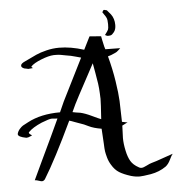

<svg xmlns="http://www.w3.org/2000/svg" viewBox="-53 -796 799 844"><g transform="rotate(-5 347.0 -374.5)"><path d="M431.6 -635.7Q444.3 -652.3 446.8 -658.2Q449.2 -664.1 449.2 -679.7V-683.6Q449.2 -701.2 445.3 -710Q442.4 -716.8 436.5 -724.6Q430.7 -732.4 428.7 -736.3Q429.7 -737.3 431.2 -740.7Q432.6 -744.1 434.6 -745.1Q435.5 -745.1 436.5 -746.1H437.5L449.2 -743.2Q464.8 -725.6 465.8 -723.6Q480.5 -704.1 480.5 -675.8Q480.5 -656.2 471.7 -645Q462.9 -633.8 457 -632.3Q451.2 -630.9 445.3 -630.9H443.4Q441.4 -630.9 439.5 -631.8Q437.5 -632.8 435.5 -633.8Q433.6 -634.8 431.6 -635.7ZM427.7 -573.2Q427.7 -573.2 430.7 -573.2Q443.4 -573.2 461.9 -572.8Q480.5 -572.3 493.2 -572.3Q492.2 -571.3 483.9 -563.5Q475.6 -555.7 469.7 -553.7Q449.2 -543.9 436.5 -541Q452.1 -483.4 460.4 -428.7Q468.8 -374 470.2 -341.3Q471.7 -308.6 472.7 -249Q476.6 -248 484.9 -246.6Q493.2 -245.1 497.1 -244.1Q491.2 -242.2 483.4 -237.8Q475.6 -233.4 472.7 -232.4Q472.7 -222.7 471.7 -204.6Q470.7 -186.5 470.7 -177.7Q470.7 -152.3 477.5 -121.1Q483.4 -92.8 494.1 -74.7Q504.9 -56.6 528.3 -43.9Q533.2 -40 541 -40Q548.8 -40 564 -47.9Q579.1 -55.7 586.9 -57.6Q605.5 -62.5 636.2 -73.7Q667 -85 682.6 -89.8Q676.8 -83 668 -64.5Q659.2 -45.9 646.5 -36.1Q617.2 -15.6 579.1 -8.8Q542 -2.9 530.3 -2.9Q511.7 -2.9 491.2 -8.8Q460 -18.6 440.9 -30.3Q421.9 -42 408.2 -65.4Q398.4 -81.1 393.6 -98.6Q388.7 -116.2 387.2 -126.5Q385.7 -136.7 384.8 -161.1Q383.8 -185.5 382.8 -195.3Q380.9 -216.8 380.9 -226.6Q345.7 -232.4 324.2 -243.2Q302.7 -253.9 292 -256.8Q282.2 -259.8 266.1 -266.1Q250 -272.5 242.2 -274.4Q164.1 -109.4 113.3 -27.3Q107.4 -19.5 99.6 -19.5Q95.7 -19.5 85.9 -22.9Q76.2 -26.4 70.3 -26.4H68.4Q81.1 -53.7 107.4 -109.4Q133.8 -165 155.3 -210.4Q176.8 -255.9 191.4 -288.1Q171.9 -290 167 -290Q155.3 -290 121.1 -276.4Q80.1 -258.8 61.5 -239.3Q60.5 -237.3 60.5 -236.3Q60.5 -235.4 62 -233.4Q63.5 -231.4 65.4 -230Q67.4 -228.5 69.8 -227.1Q72.3 -225.6 73.2 -223.6Q69.3 -222.7 64.9 -220.2Q60.5 -217.8 56.2 -216.8Q51.8 -215.8 47.9 -215.8Q11.7 -222.7 11.7 -234.4V-236.3Q14.6 -248 22.9 -257.3Q31.2 -266.6 37.6 -270.5Q43.9 -274.4 61.5 -283.2Q120.1 -314.5 205.1 -314.5Q225.6 -360.4 225.6 -360.4Q225.6 -360.4 318.4 -545.9Q311.5 -547.9 296.9 -551.8Q282.2 -555.7 274.4 -557.6Q265.6 -558.6 252.4 -561.5Q239.3 -564.5 229 -565.9Q218.8 -567.4 208 -567.4H199.2Q176.8 -566.4 143.6 -553.2Q110.4 -540 97.7 -526.4Q96.7 -524.4 97.2 -523.9Q97.7 -523.4 100.1 -521.5Q102.5 -519.5 103.5 -518.6Q85 -516.6 83 -516.6Q81.1 -517.6 74.2 -518.6Q67.4 -519.5 64.5 -520.5Q61.5 -521.5 57.6 -524.4Q53.7 -527.3 52.7 -531.2V-534.2Q52.7 -543 73.2 -551.8Q105.5 -567.4 123.5 -575.7Q141.6 -584 169.4 -590.8Q197.3 -597.7 225.6 -597.7Q276.4 -597.7 335 -579.1Q363.3 -635.7 363.3 -635.7Q414.1 -631.8 414.1 -631.8Q414.1 -628.9 417.5 -614.3Q420.9 -599.6 423.8 -585.9ZM259.8 -310.5Q272.5 -307.6 293.9 -304.7Q315.4 -299.8 343.8 -286.1Q372.1 -272.5 382.8 -268.6Q387.7 -338.9 387.7 -358.4Q387.7 -361.3 387.2 -369.1Q386.7 -377 386.7 -381.8Q385.7 -405.3 382.8 -425.8Q379.9 -446.3 375 -473.1Q370.1 -500 367.2 -516.6Q294.9 -381.8 294.9 -381.8Q273.4 -341.8 259.8 -310.5Z"/></g></svg>

Font: Shelly2023
Style: Regular
Weight: 400
Version: Version 0.2